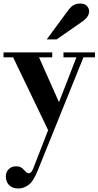

<svg xmlns="http://www.w3.org/2000/svg" viewBox="-34 -748 560 1092"><path d="M72 324Q44 324 28 313Q12 302 5.5 286.5Q-1 271 -1 257Q-1 230 15.5 214Q32 198 57 198Q79 198 90.5 207.5Q102 217 110.5 227Q119 237 130 237Q138 237 143.5 230.5Q149 224 154 213L405 -433H445L181 221Q156 284 128 304Q100 324 72 324ZM242 -3 32 -440 179 -442 300 -170H306ZM-14 -422V-450H263V-422ZM327 -422V-450H506V-422ZM232 -524 352 -687Q370 -712 387 -720Q404 -728 421 -728Q447 -728 460 -714.5Q473 -701 473 -683Q473 -670 464 -654.5Q455 -639 425 -619L288 -524Z"/></svg>

Font: Libre Bodoni SemiBold
Style: Regular
Weight: 600
Designer: Pablo Impallari, Rodrigo Fuenzalida
Foundry: Impallari Type
Version: Version 2.005;gftools[0.9.23]